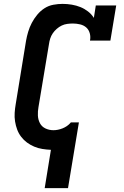

<svg xmlns="http://www.w3.org/2000/svg" viewBox="-20 -763 640 988"><path d="M210 205 242 8Q220 7 198 3.5Q176 0 156 -8.5Q136 -17 119 -29.5Q102 -42 89 -59Q76 -76 68.5 -96Q61 -116 57.5 -138Q54 -160 55.5 -182.5Q57 -205 61 -228L114 -553Q118 -576 125 -599.5Q132 -623 143.5 -645Q155 -667 171.5 -687Q188 -707 209 -720.5Q230 -734 254.5 -738.5Q279 -743 302 -743Q326 -743 349.5 -739Q373 -735 394 -726.5Q415 -718 433 -704Q451 -690 463 -671L473 -735H578L548 -554H443Q447 -573 442 -591.5Q437 -610 424 -621.5Q411 -633 392.5 -637.5Q374 -642 355 -642Q341 -642 326 -640Q311 -638 297.5 -631.5Q284 -625 272 -614.5Q260 -604 251.5 -591.5Q243 -579 238.5 -565Q234 -551 232 -536L178 -212Q174 -190 175 -168.5Q176 -147 185.5 -129Q195 -111 214 -102Q233 -93 255 -93Q278 -93 302 -102.5Q326 -112 343 -131L344 -133H386L330 205Z"/></svg>

Font: Iosevka Slab Extended Oblique
Style: Bold
Weight: 700
Width: 7
Italic angle: -9°
Monospace: yes
Designer: Belleve Invis
Foundry: Belleve Invis
Version: Version 11.1.1; ttfautohint (v1.8.3)